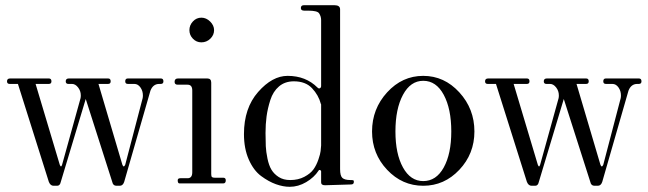

<svg xmlns="http://www.w3.org/2000/svg" viewBox="-20 -706 2496 739"><path d="M186 9Q174 9 168 -6L49 -383H17Q7 -383 7 -393Q7 -404 19 -404H168Q178 -404 178 -393Q178 -383 168 -383H117L210 -72Q215 -59 219 -72L290 -328Q291 -332 291 -339Q291 -356 280.5 -369.5Q270 -383 257 -383H243Q233 -383 233 -393Q233 -404 245 -404H396Q406 -404 406 -393Q406 -383 396 -383H359L451 -72Q456 -59 462 -72L529 -328Q530 -332 530 -339Q530 -356 520.5 -369.5Q511 -383 497 -383H472Q462 -383 462 -393Q462 -404 472 -404H599Q609 -404 609 -393Q609 -383 599 -383H593Q569 -383 559 -357L458 -6Q453 9 441 9H428Q415 9 412 -6L310 -325L214 -6Q211 9 200 9Z M755 -543Q736 -543 722.5 -557Q709 -571 709 -590Q709 -609 722.5 -623.5Q736 -638 755 -638Q774 -638 789 -623Q804 -608 804 -590Q804 -571 789.5 -557Q775 -543 755 -543ZM671 0Q664 0 664 -12Q664 -20 674 -20H702Q720 -20 720 -43V-358Q720 -380 702 -380H664Q652 -380 652 -391Q652 -404 665 -404H778Q793 -404 793 -388V-36Q793 -27 796 -24.5Q799 -22 806 -22H839Q849 -22 849 -12Q849 0 839 0Z M1095 13Q1070 13 1042 3Q1014 -7 985 -28.5Q956 -50 937.5 -92Q919 -134 919 -190Q919 -290 973.5 -352Q1028 -414 1087 -414Q1157 -414 1202 -369Q1207 -364 1211.5 -366.5Q1216 -369 1216 -375V-629Q1216 -643 1208 -655Q1201 -665 1166 -665H1151Q1138 -665 1138 -675Q1138 -686 1150 -686H1267Q1289 -686 1289 -670V-55Q1289 -29 1298 -21Q1307 -13 1329 -13Q1338 -13 1340 -12Q1342 -11 1342 -6Q1342 4 1331 4L1231 7Q1216 7 1216 -4V-46Q1216 -50 1212 -51.5Q1208 -53 1206 -49Q1189 -23 1158.5 -5Q1128 13 1095 13ZM1097 -13Q1128 -13 1151.5 -25.5Q1175 -38 1186.5 -54Q1198 -70 1205.5 -92Q1213 -114 1214 -124.5Q1215 -135 1216 -146V-304L1215 -306Q1206 -340 1181 -366.5Q1156 -393 1111 -393Q1077 -393 1054 -373.5Q1031 -354 1020.5 -321Q1010 -288 1006 -258Q1002 -228 1002 -194Q1002 -165 1003 -143.5Q1004 -122 1009.5 -95.5Q1015 -69 1025 -52.5Q1035 -36 1053 -24.5Q1071 -13 1097 -13Z M1412 -200Q1412 -287 1470 -350.5Q1528 -414 1609 -414Q1690 -414 1748 -350.5Q1806 -287 1806 -200Q1806 -114 1748 -52.5Q1690 9 1609 9Q1528 9 1470 -52.5Q1412 -114 1412 -200ZM1609 -9Q1659 -9 1688 -61.5Q1717 -114 1717 -200Q1717 -287 1688 -341Q1659 -395 1609 -395Q1560 -395 1531 -341Q1502 -287 1502 -200Q1502 -114 1531 -61.5Q1560 -9 1609 -9Z M2026 9Q2014 9 2008 -6L1889 -383H1857Q1847 -383 1847 -393Q1847 -404 1859 -404H2008Q2018 -404 2018 -393Q2018 -383 2008 -383H1957L2050 -72Q2055 -59 2059 -72L2130 -328Q2131 -332 2131 -339Q2131 -356 2120.5 -369.5Q2110 -383 2097 -383H2083Q2073 -383 2073 -393Q2073 -404 2085 -404H2236Q2246 -404 2246 -393Q2246 -383 2236 -383H2199L2291 -72Q2296 -59 2302 -72L2369 -328Q2370 -332 2370 -339Q2370 -356 2360.5 -369.5Q2351 -383 2337 -383H2312Q2302 -383 2302 -393Q2302 -404 2312 -404H2439Q2449 -404 2449 -393Q2449 -383 2439 -383H2433Q2409 -383 2399 -357L2298 -6Q2293 9 2281 9H2268Q2255 9 2252 -6L2150 -325L2054 -6Q2051 9 2040 9Z"/></svg>

Font: HK Venetian
Style: Regular
Weight: 400
Designer: Alfredo Marco Pradil
Foundry: Alfredo Marco Pradil
Version: Version 1.000;PS 001.000;hotconv 1.0.88;makeotf.lib2.5.64775